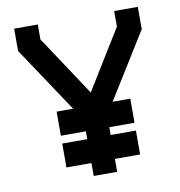

<svg xmlns="http://www.w3.org/2000/svg" viewBox="-79 -774 792 847"><g transform="rotate(-10 317.0 -350.5)"><path d="M412 -308H491V-200H378V-165H491V-58H378V0H273V-58H161V-165H273V-200H161V-308H235L40 -601V-701H146V-634L324 -365L488 -631V-701H594V-601Z"/></g></svg>

Font: Turret Road ExtraBold
Style: Regular
Weight: 800
Designer: Noponies
Foundry: Noponies
Version: Version 1.001; ttfautohint (v1.8)